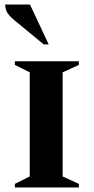

<svg xmlns="http://www.w3.org/2000/svg" viewBox="-20 -832 415 852"><path d="M46 0V-16L112 -49V-511L46 -544V-560H330V-544L258 -511V-49L330 -16V0ZM174 -635 43 -743Q20 -762 11.5 -777.5Q3 -793 3 -812H113L196 -635Z"/></svg>

Font: Spectral SC
Style: Bold
Weight: 700
Designer: Jean-Baptiste Levee
Foundry: Production Type
Version: Version 2.001